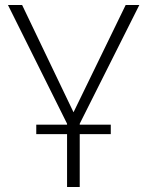

<svg xmlns="http://www.w3.org/2000/svg" viewBox="-20 -540 593 773"><path d="M250 213V0H126V-38H250V-42L12 -520H69L276 -88L486 -520H541L301 -42V-38H426V0H301V213Z"/></svg>

Font: Raleway
Style: Light
Weight: 300
Designer: Matt McInerney, Pablo Impallari, Rodrigo Fuenzalida
Foundry: Matt McInerney, Pablo Impallari, Rodrigo Fuenzalida
Version: Version 3.000